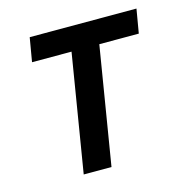

<svg xmlns="http://www.w3.org/2000/svg" viewBox="-83 -600 667 681"><g transform="rotate(-15 250.0 -260.0)"><path d="M143 0 214 -432H69L84 -520H476L461 -432H316L245 0Z"/></g></svg>

Font: Iosevka Semibold Oblique
Style: Regular
Weight: 600
Italic angle: -9°
Monospace: yes
Designer: Belleve Invis
Foundry: Belleve Invis
Version: Version 32.5.0; ttfautohint (v1.8.4)